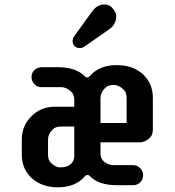

<svg xmlns="http://www.w3.org/2000/svg" viewBox="-20 -817 770 847"><path d="M119.1 -476.1Q119.1 -505.4 146.5 -517.1Q154.3 -520.5 163.6 -520.5H234.9Q314.9 -520.5 353.5 -481Q358.9 -475.1 364.7 -475.1Q370.6 -475.1 376 -481Q417 -529.8 495.1 -529.8Q564 -529.8 608.4 -491.2Q654.3 -450.7 654.3 -385.3V-246.6Q654.3 -222.2 642.1 -210Q621.1 -189 596.2 -189H423.3V-140.6Q423.3 -106.4 458 -92.8Q468.8 -88.4 481 -88.4H567.4Q585.9 -88.4 598.6 -75.2Q611.3 -62 611.3 -43.7Q611.3 -25.4 598.6 -12.7Q585.9 0 567.4 0H495.6Q415.5 0 377 -39.6Q371.6 -45.4 365.7 -45.4Q359.9 -45.4 354.5 -39.6Q313.5 9.3 235.4 9.3Q166.5 9.3 122.1 -29.3Q76.2 -69.8 76.2 -135.3V-202.1Q76.2 -261.7 118.7 -304.2Q160.6 -346.2 220.7 -346.2H307.6V-374.5Q307.6 -398.9 295.4 -411.1Q273.9 -432.6 250 -432.6H163.6Q145.5 -432.6 135.7 -441.9Q119.1 -457.5 119.1 -476.1ZM191.9 -135.7Q191.9 -110.8 204.1 -99.1Q225.6 -78.6 243.7 -78.6Q261.7 -78.6 272.2 -82Q282.7 -85.4 290.5 -91.8Q307.6 -105.5 307.6 -127.9V-258.8H250Q225.1 -258.8 212.9 -246.6Q191.9 -225.6 191.9 -201.2ZM538.6 -384.3Q538.6 -408.7 526.4 -420.9Q504.9 -442.4 481 -442.4Q457 -442.4 444.3 -429.7Q423.3 -408.7 423.3 -384.3V-274.4H538.6ZM385.3 -765.1Q408.7 -797.4 439.5 -797.4Q460 -797.4 472.2 -785.2Q492.7 -764.6 492.7 -746.1Q492.7 -709 461.9 -688L354.5 -612.8Q342.8 -605 333.5 -605Q316.9 -605 308.6 -613.8Q300.3 -622.6 300.3 -635Q300.3 -647.5 308.6 -658.7Z"/></svg>

Font: Supermercado
Style: Regular
Weight: 400
Designer: James Grieshaber
Foundry: James Grieshaber
Version: Version 1.002